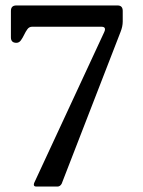

<svg xmlns="http://www.w3.org/2000/svg" viewBox="-20 -567 525 704"><path d="M430 -488Q430 -470 422 -450L206 107Q200 117 191 117H113Q104 117 104 110Q104 105 108 98L362 -449Q365 -455 365 -460Q365 -469 352 -469H98Q87 -469 80.5 -460Q74 -451 68.5 -439.5Q63 -428 56.5 -419Q50 -410 40 -410Q20 -410 20 -430V-527Q20 -547 40 -547H411Q430 -547 430 -527Z"/></svg>

Font: Jura
Style: Regular
Weight: 400
Designer: Ed Merritt
Foundry: Ten by Twenty
Version: Version 1.007